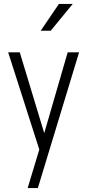

<svg xmlns="http://www.w3.org/2000/svg" viewBox="-20 -770 445 983"><path d="M121.6 192.9ZM121.6 192.9 181.2 -4.4 22.5 -500 22 -502H23.9H80.6H81.5V-501L206.5 -88.4L326.2 -501L326.7 -502H327.6H382.8H384.8L384.3 -500L173.8 192.9ZM281.7 -750H352.5L239.7 -612.8H188.5Z"/></svg>

Font: MAUL Condensed Light
Style: Light
Weight: 300
Designer: MAUL
Version: Version 2.137; 2017; ttfautohint (v1.8.3)